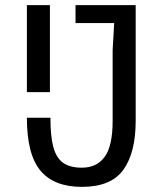

<svg xmlns="http://www.w3.org/2000/svg" viewBox="-20 -720 640 750"><path d="M85 -260H177Q177 -187 188.5 -145Q200 -103 226.5 -84Q253 -65 300 -65Q358 -65 389 -107.5Q420 -150 420 -248V-524L426 -629V-630H275V-700H510V-248Q510 -124 462 -57Q414 10 300 10Q191 10 138 -53.5Q85 -117 85 -260ZM85 -700H175V-360H85Z"/></svg>

Font: Sligoil Micro
Style: Regular
Weight: 400
Designer: Ariel Martín Pérez
Foundry: Igor Stepanchenko
Version: Version 1.001